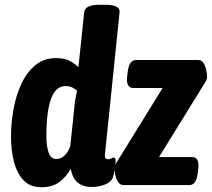

<svg xmlns="http://www.w3.org/2000/svg" viewBox="-20 -774 886 803"><path d="M153 9Q105 9 77.5 -21Q50 -51 38 -99Q26 -147 26 -201Q26 -259 36.5 -317Q47 -375 69.5 -423.5Q92 -472 128 -501.5Q164 -531 214 -531Q249 -531 270.5 -520Q292 -509 308 -493L332 -722Q335 -754 395 -754H423Q483 -754 480 -722L419 -129Q416 -108 432 -108Q440 -108 445.5 -111.5Q451 -115 455 -115Q461 -115 463 -108.5Q465 -102 462 -84Q460 -69 458 -56Q456 -43 452 -32Q446 -13 419.5 -2.5Q393 8 364 8Q328 8 305.5 -10Q283 -28 276 -68Q257 -34 228 -12.5Q199 9 153 9ZM215 -109Q236 -109 251.5 -125Q267 -141 274 -163L291 -325Q293 -348 296.5 -366Q300 -384 302 -394Q295 -402 282.5 -408Q270 -414 253 -414Q174 -414 174 -203Q174 -162 183.5 -135.5Q193 -109 215 -109ZM496 0Q483 0 474.5 -12.5Q466 -25 462.5 -41.5Q459 -58 459 -70Q459 -78 462 -84.5Q465 -91 471 -100L660 -406H537Q506 -406 512 -456L514 -473Q520 -523 549 -523H809Q823 -523 831 -510.5Q839 -498 842.5 -481.5Q846 -465 846 -453Q846 -445 843 -438.5Q840 -432 834 -423L645 -117H784Q815 -117 809 -67L807 -50Q801 0 772 0Z"/></svg>

Font: Asap Condensed
Style: Bold Italic
Weight: 700
Width: 3
Italic angle: -6°
Designer: Pablo Cosgaya
Foundry: Omnibus-Type
Version: Version 3.001; ttfautohint (v1.8.4.7-5d5b)